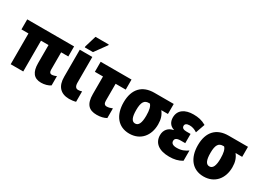

<svg xmlns="http://www.w3.org/2000/svg" viewBox="-20 -1510 3077 2253"><g transform="rotate(30 1518.0 -383.0)"><path d="M524 10C569 10 618 -3 648 -25V-151C629 -141 603 -134 584 -134C565 -134 551 -148 551 -181V-417H648V-553H13V-417H108V0H278V-417H380V-172C380 -51 425 10 524 10Z M762 -606H873L989 -766V-776H809L762 -620ZM903 10C931 10 966 6 993 -2V-143C975 -137 960 -134 943 -134C913 -134 895 -155 895 -206V-553H725V-185C725 -61 785 9 903 10Z M1277 10C1330 10 1372 -1 1406 -20V-151C1379 -140 1355 -133 1331 -133C1303 -133 1289 -151 1289 -187V-417H1426V-553H1008V-417H1118V-179C1118 -42 1172 10 1277 10Z M1718 10C1870 10 1960 -101 1960 -253C1960 -323 1943 -373 1908 -417H1998V-553H1736C1575 -553 1479 -458 1479 -276C1479 -104 1566 10 1718 10ZM1719 -127C1674 -127 1652 -173 1652 -271C1652 -381 1681 -417 1740 -417H1753C1777 -394 1788 -347 1788 -272C1788 -173 1765 -127 1719 -127Z M2259 10C2327 10 2379 -2 2431 -33V-172C2387 -143 2350 -124 2284 -124C2232 -124 2208 -143 2208 -174C2208 -203 2225 -222 2285 -222H2345V-347H2288C2248 -347 2226 -361 2226 -389C2226 -413 2245 -429 2286 -429C2322 -429 2353 -419 2390 -395L2434 -520C2378 -553 2326 -563 2262 -563C2149 -563 2068 -513 2068 -411C2068 -351 2098 -308 2150 -292V-287C2085 -276 2041 -227 2041 -157C2041 -53 2118 10 2259 10Z M2724 10C2876 10 2966 -101 2966 -253C2966 -323 2949 -373 2914 -417H3004V-553H2742C2581 -553 2485 -458 2485 -276C2485 -104 2572 10 2724 10ZM2725 -127C2680 -127 2658 -173 2658 -271C2658 -381 2687 -417 2746 -417H2759C2783 -394 2794 -347 2794 -272C2794 -173 2771 -127 2725 -127Z"/></g></svg>

Font: Noto Sans Condensed Black
Style: Regular
Weight: 900
Width: 3
Designer: Monotype Design Team
Foundry: Monotype Imaging Inc.
Version: Version 2.013